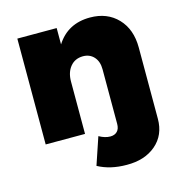

<svg xmlns="http://www.w3.org/2000/svg" viewBox="-111 -651 899 953"><g transform="rotate(-15 339.0 -175.0)"><path d="M436 -551.8Q523.9 -551.8 577.9 -495.4Q631.8 -439 631.8 -345.2V21Q631.8 104.5 574.2 153.8Q516.6 203.1 423.8 202.1Q339.4 202.1 276.9 168L324.2 27.8Q354.5 44.9 381.8 44.9Q404.3 44.9 417.2 31.7Q430.2 18.6 430.2 -6.8V-287.1Q430.2 -327.6 408.7 -351.3Q387.2 -375 352.1 -375Q311 -374.5 287.1 -345.2Q263.2 -315.9 263.2 -269V0H61V-543.9H263.2V-460Q321.3 -551.8 436 -551.8Z"/></g></svg>

Font: Montserrat arm ExtraBold
Style: Regular
Weight: 800
Designer: Julieta Ulanovsky
Foundry: Julieta Ulanovsky
Version: Version 6.000;PS 006.000;hotconv 1.0.88;makeotf.lib2.5.64775